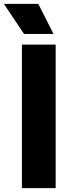

<svg xmlns="http://www.w3.org/2000/svg" viewBox="-64 -970 356 990"><path d="M49 0V-740H223V0ZM60 -795 -44 -950H133.5L212 -795Z"/></svg>

Font: Encode Sans Cnd XBd
Style: Regular
Weight: 800
Width: 3
Designer: Multiple Designers
Foundry: Impallari Type
Version: Version 3.002; ttfautohint (v1.8.3) -l 8 -r 50 -G 200 -x 14 